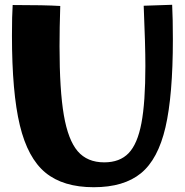

<svg xmlns="http://www.w3.org/2000/svg" viewBox="-20 -778 773 803"><path d="M30 -629Q30 -714 33 -757Q169 -757 232 -753Q229 -662 229 -584Q229 -401 247 -296.5Q265 -192 305 -145.5Q345 -99 416 -99Q481 -99 518 -137.5Q555 -176 571.5 -263Q588 -350 588 -502Q588 -589 581 -754L700 -758Q703 -700 703 -614Q703 -379 672 -245.5Q641 -112 569.5 -53.5Q498 5 372 5Q244 5 170 -56Q96 -117 63 -254Q30 -391 30 -629Z"/></svg>

Font: Otomanopee One
Style: Regular
Weight: 400
Designer: Das Ende der Wildnis
Foundry: Gutenberg Labo
Version: Version 3.005